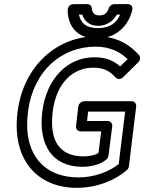

<svg xmlns="http://www.w3.org/2000/svg" viewBox="-20 -865 693 922"><path d="M114 -325C139 -527 277 -641 440 -641C511 -641 560 -613 593 -581L557 -546C527 -573 490 -590 434 -590C301 -590 202 -484 183 -328C164 -171 229 -64 376 -64C417 -64 460 -74 491 -99C497 -104 500 -112 501 -118L519 -259C521 -274 508 -284 497 -284H398L403 -329H581L550 -77C504 -41 435 -13 356 -13C196 -13 89 -120 114 -325ZM64 -325C36 -96 161 37 349 37C445 37 533 1 589 -48C594 -52 598 -59 599 -66L634 -354C635 -365 628 -379 613 -379H385C374 -379 358 -369 356 -354L345 -259C344 -248 352 -234 367 -234H466L453 -130C436 -120 409 -114 382 -114C267 -114 216 -187 233 -328C250 -466 329 -540 428 -540C482 -540 508 -522 535 -493C545 -482 561 -484 571 -494L644 -566C653 -574 656 -590 648 -600C609 -645 544 -691 446 -691C255 -691 92 -551 64 -325ZM450 -730C391 -730 367 -757 359 -795H375C384 -765 409 -741 451 -741C494 -741 525 -766 541 -795H557C540 -756 509 -730 450 -730ZM443 -680C540 -680 598 -743 615 -817C620 -838 604 -845 594 -845H529C517 -845 506 -837 502 -825C495 -804 484 -791 457 -791C432 -791 423 -804 421 -825C420 -836 412 -845 400 -845H334C312 -845 305 -827 305 -817C305 -744 347 -680 443 -680Z"/></svg>

Font: Falling Sky
Style: OuObl
Weight: 400
Designer: Paul D. Hunt
Foundry: Adobe Systems Incorporated
Version: Version 1.02